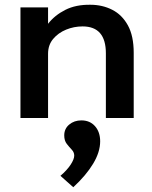

<svg xmlns="http://www.w3.org/2000/svg" viewBox="-20 -496 640 807"><path d="M66 0V-465H182V-396Q210 -432 254.5 -454.5Q299 -477 360 -476Q410 -476 451.5 -455Q493 -434 517.5 -389.5Q542 -345 542 -274V0H425V-272Q425 -385 327 -385Q291 -385 258 -371.5Q225 -358 203.5 -332.5Q182 -307 182 -270V0ZM288 291 234 243Q262 219 277 196Q292 173 292 158Q292 144 281.5 133Q271 122 260.5 108.5Q250 95 250 73Q250 45 271 27.5Q292 10 322 10Q358 10 379.5 34.5Q401 59 401 98Q401 143 371.5 192Q342 241 288 291Z"/></svg>

Font: Inconsolata Expanded Bold
Style: Regular
Weight: 700
Width: 7
Monospace: yes
Designer: Raph Levien, Cyreal, Brenton Simpson
Foundry: Raph Levien, Cyreal, Google
Version: Version 3.001; ttfautohint (v1.8.2.53-6de2)